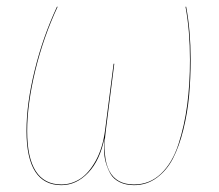

<svg xmlns="http://www.w3.org/2000/svg" viewBox="-20 -537 645 566"><path d="M161.1 8.8Q58.1 8.8 58.1 -150.9Q58.1 -231.9 82.3 -330.1Q106.4 -428.2 147.9 -517.1H149.9Q108.4 -428.7 84.2 -329.6Q60.1 -230.5 60.1 -150.9Q60.1 6.8 161.1 6.8Q189.9 6.8 215.8 -9.5Q241.7 -25.9 262.5 -63.5Q283.2 -101.1 290 -154.8L314.9 -349.1H316.9L292 -152.8Q271 6.8 375 6.8Q421.4 6.8 454.8 -25.1Q488.3 -57.1 506.1 -112.1Q523.9 -167 532 -228.5Q540 -290 540 -360.8Q540 -446.3 526.9 -517.1H528.8Q542 -446.3 542 -361.8Q542 -305.2 537.4 -254.6Q532.7 -204.1 520.5 -154.8Q508.3 -105.5 490 -70.1Q471.7 -34.7 442.1 -12.9Q412.6 8.8 375 8.8Q350.6 8.8 332.5 -0.2Q314.5 -9.3 305.9 -24.2Q297.4 -39.1 292 -57.6Q286.6 -76.2 287.1 -95Q287.6 -113.8 288.1 -130.9Q274.9 -64.5 240 -27.8Q205.1 8.8 161.1 8.8Z"/></svg>

Font: Fira Sans Compressed Two
Style: Italic
Weight: 100
Width: 3
Italic angle: -8°
Designer: Carrois Corporate & Edenspiekermann AG
Foundry: Carrois Corporate GbR & Edenspiekermann AG
Version: Version 4.203;PS 004.203;hotconv 1.0.88;makeotf.lib2.5.64775